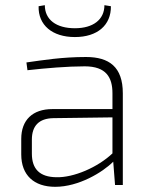

<svg xmlns="http://www.w3.org/2000/svg" viewBox="-20 -714 581 741"><path d="M269 -571C356 -571 409 -617 408 -690L383 -694C383 -638 339 -605 269 -605C197 -605 153 -638 153 -694L129 -690C127 -617 182 -571 269 -571ZM312 -494C219 -494 147 -482 82 -473L86 -443C158 -451 240 -458 307 -458C390 -458 414 -415 414 -354V-293H182C106 -293 62 -251 62 -178V-118C62 -38 111 7 193 7C284 7 376 -49 417 -90L424 0H454V-354C454 -456 401 -494 312 -494ZM197 -30C134 -31 103 -61 103 -121V-175C103 -228 130 -257 186 -258L414 -261V-122C357 -68 264 -28 197 -30Z"/></svg>

Font: Exo 2 Extra Light
Style: Regular
Weight: 250
Designer: Natanael Gama
Version: Version 1.001;PS 001.001;hotconv 1.0.88;makeotf.lib2.5.64775